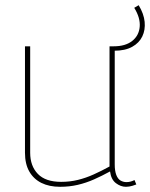

<svg xmlns="http://www.w3.org/2000/svg" viewBox="-20 -708 577 738"><path d="M211 10Q169 10 139 -5Q109 -20 92.5 -49Q76 -78 76 -121V-530H96V-121Q96 -70 125.5 -39.5Q155 -9 215 -9Q249 -9 279.5 -16.5Q310 -24 340 -37.5Q370 -51 401 -68V-530H421V-76Q421 -51 427 -35.5Q433 -20 443.5 -14Q454 -8 466 -8Q482 -8 497 -16L504 1Q496 4 489.5 6Q483 8 476.5 9Q470 10 464 10Q444 10 425.5 -4Q407 -18 403 -49Q372 -32 341.5 -18.5Q311 -5 279 2.5Q247 10 211 10ZM411 -513V-530H417Q462 -530 488 -550.5Q514 -571 517 -605Q520 -639 496 -678L513 -688Q533 -655 536 -624Q539 -593 527 -568Q515 -543 488 -528Q461 -513 419 -513Z"/></svg>

Font: Georama ExtraCondensed Thin Thin
Style: Regular
Weight: 250
Version: Version 1.001